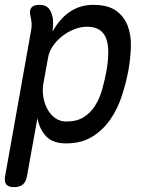

<svg xmlns="http://www.w3.org/2000/svg" viewBox="-37 -580 657 790"><path d="M179 -450Q193 -475 210 -495Q227 -515 247.5 -529.5Q268 -544 292.5 -552Q317 -560 346 -560Q407 -560 440.5 -536Q474 -512 488.5 -473.5Q503 -435 501.5 -388Q500 -341 492 -294Q482 -240 464.5 -186Q447 -132 417 -88.5Q387 -45 342.5 -17.5Q298 10 235 10Q180 10 152.5 -19.5Q125 -49 117 -94L74 145Q70 168 57 179Q44 190 21 190Q-2 190 -11 179Q-20 168 -16 145L91 -455Q94 -470 93 -485Q92 -500 88 -515Q83 -538 92.5 -549Q102 -560 125 -560Q148 -560 160 -549Q172 -538 178 -515Q182 -501 181.5 -482.5Q181 -464 179 -450ZM321 -470Q294 -470 267 -459Q240 -448 218 -430.5Q196 -413 180.5 -390.5Q165 -368 161 -344L141 -234Q137 -210 141 -183Q145 -156 157 -133Q169 -110 189 -95Q209 -80 236 -80Q279 -80 307.5 -98Q336 -116 354.5 -145.5Q373 -175 383.5 -212.5Q394 -250 401 -288Q408 -327 408.5 -360.5Q409 -394 401 -418.5Q393 -443 373.5 -456.5Q354 -470 321 -470Z"/></svg>

Font: Maple Mono NL
Style: Italic
Weight: 400
Italic angle: -10°
Monospace: yes
Designer: subframe7536
Version: Version 7.000